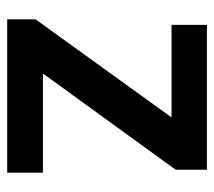

<svg xmlns="http://www.w3.org/2000/svg" viewBox="-50 -532 582 521"><g transform="rotate(90 240.5 -271.0)"><path d="M448 0V-97H179L440 -457V-542H47V-446H298L32 -77V0Z"/></g></svg>

Font: Noto Sans Bengali UI SemiBold
Style: Regular
Weight: 600
Designer: Jelle Bosma - Monotype Design Team
Foundry: Monotype Imaging Inc.
Version: Version 2.003